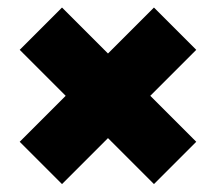

<svg xmlns="http://www.w3.org/2000/svg" viewBox="-20 -628 559 497"><path d="M140.5 -151.5 31 -261 150 -380 31 -499 140.5 -608.5 259.5 -489.5 378.5 -608.5 488 -499 369 -380 488 -261 378.5 -151.5 259.5 -270.5Z"/></svg>

Font: Encode Sans SemiCondensed SemiCondensed Black
Style: Regular
Weight: 900
Width: 4
Designer: Multiple Designers
Foundry: Impallari Type
Version: Version 3.000; ttfautohint (v1.8.3) -l 8 -r 50 -G 200 -x 14 